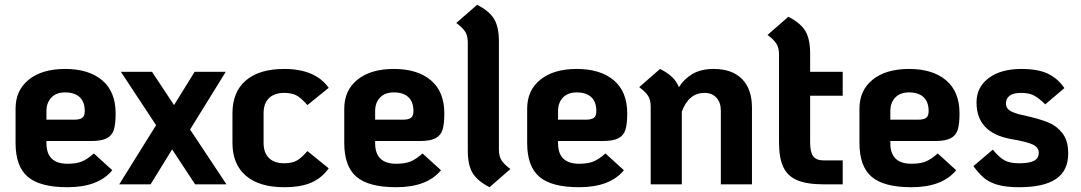

<svg xmlns="http://www.w3.org/2000/svg" viewBox="-20 -770 4514 802"><path d="M372 -129 449 -59Q391 12 262 12Q147 12 96 -31.5Q45 -75 45 -173V-316Q45 -393 100.5 -437.5Q156 -482 252 -482Q351 -482 407 -434.5Q463 -387 463 -296Q463 -252 455.5 -228Q448 -204 426 -192.5Q404 -181 362 -181H174V-172Q174 -86 262 -86Q299 -86 322 -95.5Q345 -105 372 -129ZM174 -306V-270H288Q314 -270 324 -278Q334 -286 334 -306Q334 -344 313 -364Q292 -384 252 -384Q215 -384 194.5 -362.5Q174 -341 174 -306Z M795 0 699 -146 609 0H478L632 -247L485 -470H615L707 -331L793 -470H923L774 -229L926 0Z M951 -173V-297Q951 -386 1007 -434Q1063 -482 1167 -482Q1297 -482 1353 -403L1264 -331Q1240 -359 1220 -370.5Q1200 -382 1167 -382Q1126 -382 1103.5 -360Q1081 -338 1081 -297V-173Q1081 -132 1103.5 -110Q1126 -88 1167 -88Q1200 -88 1220 -99.5Q1240 -111 1264 -139L1353 -67Q1325 -27 1281 -7.5Q1237 12 1167 12Q1063 12 1007 -36Q951 -84 951 -173Z M1745 -129 1822 -59Q1764 12 1635 12Q1520 12 1469 -31.5Q1418 -75 1418 -173V-316Q1418 -393 1473.5 -437.5Q1529 -482 1625 -482Q1724 -482 1780 -434.5Q1836 -387 1836 -296Q1836 -252 1828.5 -228Q1821 -204 1799 -192.5Q1777 -181 1735 -181H1547V-172Q1547 -86 1635 -86Q1672 -86 1695 -95.5Q1718 -105 1745 -129ZM1547 -306V-270H1661Q1687 -270 1697 -278Q1707 -286 1707 -306Q1707 -344 1686 -364Q1665 -384 1625 -384Q1588 -384 1567.5 -362.5Q1547 -341 1547 -306Z M1934 -141V-593Q1934 -620 1923.5 -637Q1913 -654 1886 -674L1973 -750Q2024 -724 2044 -690.5Q2064 -657 2064 -597V-145Q2064 -118 2074.5 -101Q2085 -84 2112 -64L2025 12Q1974 -14 1954 -47.5Q1934 -81 1934 -141Z M2509 -129 2586 -59Q2528 12 2399 12Q2284 12 2233 -31.5Q2182 -75 2182 -173V-316Q2182 -393 2237.5 -437.5Q2293 -482 2389 -482Q2488 -482 2544 -434.5Q2600 -387 2600 -296Q2600 -252 2592.5 -228Q2585 -204 2563 -192.5Q2541 -181 2499 -181H2311V-172Q2311 -86 2399 -86Q2436 -86 2459 -95.5Q2482 -105 2509 -129ZM2311 -306V-270H2425Q2451 -270 2461 -278Q2471 -286 2471 -306Q2471 -344 2450 -364Q2429 -384 2389 -384Q2352 -384 2331.5 -362.5Q2311 -341 2311 -306Z M3121 -320V0H2991V-308Q2991 -342 2972.5 -362Q2954 -382 2923 -382Q2857 -382 2828 -304V0H2698V-325Q2698 -352 2687.5 -369Q2677 -386 2650 -406L2737 -482Q2769 -466 2787.5 -448Q2806 -430 2816 -406Q2837 -440 2872.5 -461Q2908 -482 2961 -482Q3038 -482 3079.5 -440Q3121 -398 3121 -320Z M3364 -370V-176Q3364 -134 3377 -117Q3390 -100 3421 -100H3500V0H3421Q3351 0 3310.5 -17Q3270 -34 3252 -72Q3234 -110 3234 -176V-543Q3234 -570 3223.5 -587Q3213 -604 3186 -624L3273 -700Q3324 -674 3344 -640.5Q3364 -607 3364 -547V-470H3500V-370Z M3897 -129 3974 -59Q3916 12 3787 12Q3672 12 3621 -31.5Q3570 -75 3570 -173V-316Q3570 -393 3625.5 -437.5Q3681 -482 3777 -482Q3876 -482 3932 -434.5Q3988 -387 3988 -296Q3988 -252 3980.5 -228Q3973 -204 3951 -192.5Q3929 -181 3887 -181H3699V-172Q3699 -86 3787 -86Q3824 -86 3847 -95.5Q3870 -105 3897 -129ZM3699 -306V-270H3813Q3839 -270 3849 -278Q3859 -286 3859 -306Q3859 -344 3838 -364Q3817 -384 3777 -384Q3740 -384 3719.5 -362.5Q3699 -341 3699 -306Z M4046 -76 4127 -145Q4153 -113 4175.5 -100.5Q4198 -88 4237 -88Q4280 -88 4299.5 -98.5Q4319 -109 4319 -132Q4319 -154 4294.5 -166Q4270 -178 4199 -190Q4059 -217 4059 -342Q4059 -406 4110 -444Q4161 -482 4246 -482Q4317 -482 4358.5 -461.5Q4400 -441 4426 -402L4346 -334Q4320 -360 4299 -371Q4278 -382 4246 -382Q4182 -382 4182 -337Q4182 -316 4203.5 -305Q4225 -294 4258 -288Q4320 -274 4356.5 -259.5Q4393 -245 4417.5 -214Q4442 -183 4442 -129Q4442 -57 4391 -22.5Q4340 12 4237 12Q4181 12 4146 1.5Q4111 -9 4090 -27Q4069 -45 4046 -76Z"/></svg>

Font: KoHo
Style: Bold
Weight: 700
Designer: Cadson Demak & Katatrad Team
Foundry: Cadson Demak Co.,Ltd.
Version: Version 1.000; ttfautohint (v1.6)